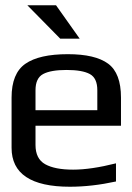

<svg xmlns="http://www.w3.org/2000/svg" viewBox="-20 -700 502 730"><path d="M238 -494Q342 -494 391 -458Q440 -422 440 -329V-222H115V-149Q115 -96 152 -75.5Q189 -55 258 -55Q326 -55 421 -79V-10Q329 10 246 10Q24 10 24 -138V-329Q24 -421 76.5 -457.5Q129 -494 238 -494ZM115 -357V-281H350V-357Q350 -403 321.5 -418.5Q293 -434 233 -434Q173 -434 144 -418.5Q115 -403 115 -357ZM283 -553H209L84 -680H193Z"/></svg>

Font: Gamestation Display
Style: Regular
Weight: 400
Designer: Jonas Hecksher
Foundry: Jonas Hecksher, Playtypeª, e-types AS
Version: Version 1.003